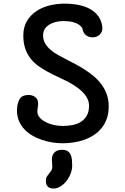

<svg xmlns="http://www.w3.org/2000/svg" viewBox="-20 -789 701 1077"><path d="M74.2 0ZM75.2 -175.3Q77.6 -214.8 91.6 -235.6Q105.5 -256.3 140.6 -256.3Q162.6 -256.3 178.2 -243.9Q193.8 -231.4 193.8 -209.5Q193.8 -196.8 191.4 -184.1Q189 -171.4 189.9 -157.7Q191.9 -141.1 204.6 -127.4Q217.3 -113.8 236.8 -103.8Q256.3 -93.8 281.2 -88.1Q306.2 -82.5 332 -82.5Q358.4 -82.5 384.5 -87.2Q410.6 -91.8 431.9 -104.5Q453.1 -117.2 466.3 -139.2Q479.5 -161.1 479.5 -196.3Q479.5 -219.2 468.3 -239.5Q457 -259.8 439.5 -276.6Q421.9 -293.5 400.6 -307.1Q379.4 -320.8 359.9 -331.1Q332 -345.2 303 -358.6Q273.9 -372.1 246.3 -387Q218.8 -401.9 194.1 -419.7Q169.4 -437.5 150.9 -461.4Q132.3 -485.4 121.6 -516.8Q110.8 -548.3 110.8 -589.8Q110.8 -636.2 130.6 -669.9Q150.4 -703.6 182.6 -725.6Q214.8 -747.6 256.6 -758.1Q298.3 -768.6 342.3 -768.6Q381.3 -768.6 418 -761.7Q454.6 -754.9 483.4 -739.5Q512.2 -724.1 531.2 -698.5Q550.3 -672.9 554.2 -635.7Q555.2 -622.1 550.8 -611.6Q546.4 -601.1 538.6 -594Q530.8 -586.9 520.8 -583.3Q510.7 -579.6 500.5 -579.6Q484.9 -579.6 474.1 -584.5Q463.4 -589.4 456.5 -596.7Q449.7 -604 446.3 -613.3Q442.9 -622.6 441.9 -631.3Q434.6 -643.1 422.9 -650.6Q411.1 -658.2 396.7 -662.8Q382.3 -667.5 366.7 -669.2Q351.1 -670.9 336.4 -670.9Q315.9 -670.9 295.7 -666.5Q275.4 -662.1 258.8 -652.3Q242.2 -642.6 231.9 -627.4Q221.7 -612.3 221.7 -590.3Q221.7 -564.5 233.9 -544.4Q246.1 -524.4 264.6 -508.8Q283.2 -493.2 305.9 -480.5Q328.6 -467.8 350.1 -457Q376 -443.8 403.8 -429Q431.6 -414.1 458.3 -396.7Q484.9 -379.4 508.8 -358.9Q532.7 -338.4 550.8 -313.2Q568.8 -288.1 579.3 -258.3Q589.8 -228.5 589.8 -192.4Q589.8 -153.8 579.1 -123.5Q568.4 -93.3 549.8 -70.3Q531.2 -47.4 506.3 -31.2Q481.4 -15.1 452.6 -4.9Q423.8 5.4 392.8 10Q361.8 14.6 331.1 14.6Q305.2 14.6 275.6 10.3Q246.1 5.9 217.3 -3.7Q188.5 -13.2 162.4 -28.1Q136.2 -43 116.5 -64.2Q96.7 -85.4 85.4 -113Q74.2 -140.6 75.2 -175.3ZM271 105.5Q271 82 284.9 66.7Q298.8 51.3 328.6 51.3Q348.6 51.3 359.9 59.1Q371.1 66.9 376.7 79.6Q382.3 92.3 383.5 108.2Q384.8 124 384.8 140.6Q384.8 162.6 376 185.3Q367.2 208 352.5 226.6Q337.9 245.1 319.1 256.8Q300.3 268.6 280.8 268.6Q237.3 268.6 237.3 225.1Q237.3 210.4 242.9 201.4Q248.5 192.4 255.4 184.6Q262.2 176.8 267.8 168Q273.4 159.2 273.4 145Q273.4 135.7 272.2 126.2Q271 116.7 271 105.5Z"/></svg>

Font: Autour One
Style: Regular
Weight: 400
Version: Version 1.007; ttfautohint (v0.92) -l 24 -r 24 -G 200 -x 7 -